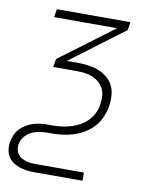

<svg xmlns="http://www.w3.org/2000/svg" viewBox="-87 -591 670 858"><g transform="rotate(10 248.0 -162.5)"><path d="M130 205Q112 205 94.5 203Q77 201 61 195.5Q45 190 31 180.5Q17 171 8.5 157Q0 143 -2.5 125.5Q-5 108 -2 90Q1 74 8 57.5Q15 41 27.5 28.5Q40 16 55.5 7Q71 -2 87.5 -7Q104 -12 120.5 -13.5Q137 -15 154 -15H172Q193 -15 213 -17.5Q233 -20 253.5 -26Q274 -32 293.5 -42.5Q313 -53 328.5 -68.5Q344 -84 353.5 -103.5Q363 -123 366 -144Q366 -144 366 -144Q366 -144 366 -144Q369 -163 368 -181.5Q367 -200 359.5 -215.5Q352 -231 339 -242.5Q326 -254 309.5 -261Q293 -268 275 -270.5Q257 -273 238 -273H130L136 -310L381 -493H95L101 -530H435L429 -493L185 -310H238Q262 -310 286 -306.5Q310 -303 331 -294.5Q352 -286 369.5 -271.5Q387 -257 397 -236.5Q407 -216 408.5 -192Q410 -168 406 -144H386H406Q406 -144 406 -144Q406 -144 406 -144V-143Q402 -119 391.5 -94Q381 -69 363 -49Q345 -29 321.5 -15Q298 -1 273 7Q248 15 222.5 18Q197 21 172 21H154Q142 21 130 22.5Q118 24 105.5 27Q93 30 81.5 36Q70 42 60.5 51Q51 60 45 71.5Q39 83 37 95Q36 107 38 118.5Q40 130 46.5 139Q53 148 62.5 153.5Q72 159 83 162.5Q94 166 106 167Q118 168 130 168H347V205Z"/></g></svg>

Font: Iosevka Curly XLtObl
Style: Regular
Weight: 200
Italic angle: -9°
Monospace: yes
Designer: Belleve Invis
Foundry: Belleve Invis
Version: Version 11.1.0; ttfautohint (v1.8.3)